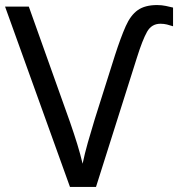

<svg xmlns="http://www.w3.org/2000/svg" viewBox="-20 -740 705 760"><path d="M615 -646Q580 -646 562 -614Q544 -582 522 -512L360 0H257L0 -714H94L257 -257Q274 -208 286 -169Q298 -130 307 -92Q315 -131 327.5 -175Q340 -219 355 -268L435 -521Q458 -592 477.5 -636Q497 -680 525.5 -700Q554 -720 602 -720Q620 -720 636.5 -716.5Q653 -713 665 -710V-636Q653 -640 641 -643Q629 -646 615 -646Z"/></svg>

Font: BC Sans
Style: Regular
Weight: 400
Designer: Monotype Design Team
Province of B.C.
Foundry: Monotype Imaging Inc.
Version: Version 2.000;GOOG;noto-source:20170915:90ef993387c0